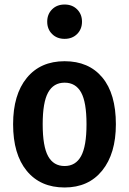

<svg xmlns="http://www.w3.org/2000/svg" viewBox="-20 -815 572 850"><path d="M210.5 -773.5Q232 -795 266 -795Q300 -795 321.5 -773.5Q343 -752 343 -719Q343 -686 321.5 -664.5Q300 -643 266 -643Q232 -643 210.5 -664.5Q189 -686 189 -719Q189 -752 210.5 -773.5ZM493 -265Q493 -135 432.5 -60Q372 15 266 15Q159 15 98.5 -58.5Q38 -132 38 -265Q38 -396 98.5 -470Q159 -544 266 -544Q373 -544 433 -472Q493 -400 493 -265ZM169 -265Q169 -167 193 -123.5Q217 -80 266 -80Q315 -80 339 -124Q363 -168 363 -265Q363 -363 339 -406Q315 -449 266 -449Q217 -449 193 -405.5Q169 -362 169 -265Z"/></svg>

Font: Fira Sans Condensed Medium
Style: Regular
Weight: 500
Width: 3
Designer: Carrois Corporate & Edenspiekermann AG
Foundry: Carrois Corporate GbR & Edenspiekermann AG
Version: Version 4.203;PS 004.203;hotconv 1.0.88;makeotf.lib2.5.64775